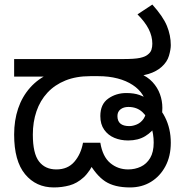

<svg xmlns="http://www.w3.org/2000/svg" viewBox="-20 -810 808 842"><path d="M216 12Q138 12 90 -46Q42 -104 42 -220Q42 -282 59.5 -334Q77 -386 112 -425.5Q147 -465 197 -487L212 -474H42V-551H518Q571 -551 593.5 -556Q616 -561 626 -569Q640 -579 644 -591.5Q648 -604 648 -618Q648 -651 632 -682.5Q616 -714 583 -747L648 -790Q695 -738 712 -696.5Q729 -655 729 -612Q729 -593 721 -565.5Q713 -538 688 -516Q678 -507 663.5 -499Q649 -491 631 -485.5Q613 -480 589 -477L592 -488Q627 -474 649 -450Q671 -426 681.5 -397Q692 -368 692 -337Q692 -319 689.5 -305Q687 -291 679 -275Q677 -271 672 -268Q667 -265 665 -261Q648 -232 617 -213Q586 -194 542 -194Q509 -194 481.5 -205.5Q454 -217 437 -241Q420 -265 420 -301Q420 -353 454.5 -377.5Q489 -402 534 -402Q568 -402 591.5 -393.5Q615 -385 633 -372Q678 -347 703.5 -296.5Q729 -246 729 -184Q729 -125 705.5 -81Q682 -37 642 -12.5Q602 12 550 12Q482 12 441.5 -14.5Q401 -41 366 -104L398 -109Q375 -58 346.5 -32Q318 -6 285 3Q252 12 216 12ZM227 -67Q277 -67 306 -100.5Q335 -134 344 -184H420Q430 -123 463.5 -95Q497 -67 542 -67Q572 -67 597.5 -79Q623 -91 638.5 -117Q654 -143 654 -185Q654 -223 642 -258.5Q630 -294 605.5 -317.5Q581 -341 543 -341Q522 -341 508.5 -330.5Q495 -320 495 -301Q495 -279 508 -268Q521 -257 547 -257Q563 -257 580.5 -264.5Q598 -272 610 -289.5Q622 -307 622 -337Q622 -367 606.5 -392.5Q591 -418 562.5 -437Q534 -456 495.5 -466Q457 -476 411 -476H376Q314 -476 267 -457Q220 -438 188 -403.5Q156 -369 140 -322Q124 -275 124 -220Q124 -137 151 -102Q178 -67 227 -67Z"/></svg>

Font: kannada25
Style: Book
Weight: 400
Designer: Jelle Bosma - Monotype Design Team
Foundry: Monotype Imaging Inc.
Version: Version 2.003